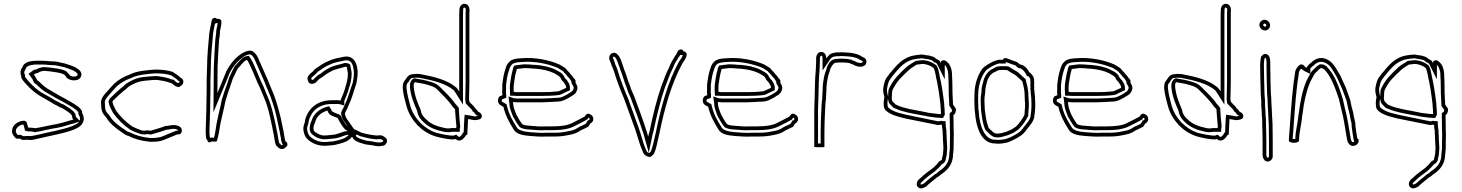

<svg xmlns="http://www.w3.org/2000/svg" viewBox="-20 -781 7775 1021"><path d="M44 -80C44 -67 58 -51 65 -45C72 -42 78 -44 84 -44C88 -42 93 -40 99 -37C108 -37 117 -37 127 -38C149 -33 170 -42 188 -45C249 -60 315 -70 371 -91C400 -104 421 -114 426 -148C425 -151 425 -154 425 -156C424 -158 424 -160 424 -163C423 -168 420 -173 417 -179C418 -194 407 -205 395 -214C371 -232 351 -242 325 -257C297 -271 270 -288 242 -304C221 -315 203 -332 187 -348L178 -354C177 -357 175 -359 174 -361C171 -370 165 -377 160 -384C163 -386 167 -389 170 -391C179 -391 186 -395 193 -400L205 -403H206C207 -403 208 -404 210 -404H220C223 -404 226 -403 228 -403C233 -403 237 -402 242 -402C272 -397 300 -396 322 -384C326 -380 329 -376 332 -373V-370C339 -361 359 -352 376 -354C397 -354 413 -366 413 -387C411 -406 394 -415 379 -424C363 -431 344 -438 326 -443C323 -444 321 -445 318 -445L303 -448C294 -451 283 -453 273 -454C266 -454 257 -455 247 -455L237 -456L228 -457C220 -457 211 -458 203 -458H180C144 -458 108 -452 99 -424C95 -417 92 -413 90 -405C90 -403 89 -401 89 -398C89 -390 90 -383 93 -378V-368C98 -356 116 -336 125 -327L140 -312C158 -294 181 -277 203 -265L224 -253C236 -245 250 -239 261 -231L275 -223L279 -222L294 -213L302 -209L307 -208C316 -202 325 -198 333 -192C341 -188 350 -179 358 -173C361 -169 364 -164 364 -158C365 -156 365 -154 365 -151C367 -149 368 -147 370 -145C367 -144 366 -143 363 -143C340 -138 324 -131 302 -126L275 -120C267 -119 258 -117 249 -115C233 -111 215 -109 200 -105L167 -99L165 -100C162 -100 158 -101 154 -101C150 -102 146 -102 142 -102C139 -102 135 -102 130 -103C128 -112 123 -124 121 -132C118 -135 114 -138 108 -139C80 -139 45 -117 45 -90C44 -87 43 -83 44 -80ZM64 -80V-84L65 -87V-90C65 -99 83 -117 104 -119C107 -111 109 -104 110 -99L113 -86L126 -83C133 -82 139 -82 142 -82H149L152 -81H154C154 -81 158 -80 160 -80L164 -78L204 -85L205 -86C218 -89 237 -92 254 -96C262 -98 271 -99 277 -100H278L306 -106C329 -111 347 -119 366 -123C375 -124 376 -126 376 -126L401 -134C395 -125 383 -119 363 -110C310 -90 244 -80 184 -65C162 -61 145 -55 131 -58H128H125C118 -57 110 -57 104 -57C99 -60 95 -61 93 -62L89 -64H84C79 -64 76 -63 75 -63C69 -69 64 -79 64 -80ZM109 -397C109 -399 109 -399 110 -402C111 -405 112 -407 116 -414L117 -416L118 -418C122 -430 143 -438 180 -438H203C209 -438 218 -437 227 -437L235 -436L246 -435H247C255 -435 264 -434 272 -434C282 -433 290 -431 297 -429H298L316 -425H317C318 -425 319 -424 320 -424H321C337 -419 356 -412 370 -406C387 -396 392 -391 393 -386C392 -379 389 -374 376 -374H375H374C368 -373 357 -376 352 -379V-381L346 -387C345 -388 341 -393 336 -398L334 -400L332 -402C304 -417 273 -417 245 -422H244H242C241 -422 235 -423 229 -423C228 -423 225 -424 220 -424H210C203 -424 203 -423 203 -423C196 -421 202 -422 200 -422L184 -418L181 -416C175 -412 173 -411 170 -411H164L159 -408C155 -406 151 -403 149 -401L132 -389L144 -372C150 -364 154 -359 155 -355V-353L156 -352C158 -349 159 -347 159 -347L161 -341L174 -332C191 -315 209 -298 232 -286C260 -270 288 -253 316 -239C343 -223 361 -215 383 -198C395 -189 397 -183 397 -180V-175L399 -170C401 -165 403 -162 404 -160C404 -158 405 -152 405 -152C405 -151 406 -147 406 -147C405 -143 404 -142 403 -140L384 -159C383 -171 377 -181 374 -185L372 -187L370 -189C364 -193 355 -203 344 -209C333 -217 325 -220 318 -225L315 -227L309 -228L304 -231L287 -241L283 -242L272 -248C259 -257 245 -264 235 -270L213 -282C192 -293 171 -309 154 -326L139 -341C132 -348 118 -365 113 -373V-384L110 -388C110 -388 109 -392 109 -397Z M518 -223C518 -190 527 -176 544 -157C550 -148 557 -138 565 -129C583 -109 610 -89 633 -74C641 -68 652 -60 664 -58C696 -41 735 -31 779 -27C808 -27 828 -28 849 -36C872 -45 899 -57 922 -66L934 -67C943 -69 947 -77 947 -87C947 -108 924 -116 902 -116C887 -116 875 -111 860 -111C837 -102 807 -94 782 -86C775 -86 769 -87 762 -88C757 -87 752 -86 747 -86C743 -86 739 -86 735 -87C719 -92 698 -101 684 -108C650 -131 621 -160 597 -193C591 -207 580 -223 578 -240L581 -246C604 -267 624 -288 651 -308C666 -325 684 -332 707 -342C733 -352 764 -353 797 -356H816C837 -353 856 -350 875 -344C882 -341 888 -339 894 -338C896 -335 899 -333 902 -331C907 -326 920 -318 930 -318C935 -319 939 -321 942 -325C950 -329 956 -338 955 -347C955 -357 948 -365 940 -368C928 -380 913 -389 898 -399C870 -408 839 -411 804 -411C755 -407 709 -404 673 -386C639 -374 613 -359 587 -336C576 -323 562 -310 551 -296C533 -276 512 -256 518 -223ZM538 -223V-225V-227C534 -249 546 -261 566 -283L567 -284C576 -296 590 -309 601 -322C626 -343 648 -356 680 -367L681 -368H682C712 -383 757 -387 805 -391C838 -391 865 -388 889 -381C904 -371 917 -363 926 -354L929 -351L933 -349C934 -349 935 -347 935 -347V-346V-345C935 -344 934 -343 933 -343L929 -341L927 -339C922 -341 917 -344 916 -345L915 -347L913 -348C912 -349 910 -350 910 -350L906 -356L897 -358C893 -359 889 -359 883 -362L882 -363H881C860 -370 840 -373 819 -376H817H796H795C763 -373 730 -373 699 -361C676 -351 655 -342 637 -323C609 -302 590 -281 568 -261L565 -258L557 -244L558 -238C561 -214 574 -196 579 -185L580 -183L581 -181C606 -146 637 -115 673 -91H674L675 -90C690 -82 711 -74 729 -68H730C737 -66 743 -66 747 -66C753 -66 759 -67 763 -68C770 -67 774 -66 782 -66H785L788 -67C811 -74 841 -82 864 -91C882 -92 892 -96 902 -96C923 -96 927 -88 927 -87V-86H917L915 -85C891 -76 864 -64 842 -55C825 -49 807 -47 780 -47C738 -51 702 -61 673 -76L671 -77L667 -78C661 -79 653 -84 645 -90H644V-91C622 -105 596 -124 580 -142C573 -150 567 -159 561 -168L560 -169L559 -170C543 -188 538 -195 538 -223Z M1074 -76C1074 -67 1075 -57 1076 -48C1076 -45 1078 -41 1083 -34C1086 -22 1092 -21 1106 -29C1112 -28 1118 -28 1124 -28C1130 -28 1133 -29 1133 -30C1142 -57 1147 -91 1152 -123C1153 -127 1154 -130 1154 -133C1156 -138 1157 -144 1158 -150C1162 -169 1167 -191 1173 -215C1181 -265 1204 -316 1217 -360C1227 -379 1234 -398 1243 -414C1245 -419 1247 -421 1251 -423C1253 -426 1255 -429 1258 -431C1261 -436 1265 -441 1270 -445C1276 -452 1284 -460 1294 -462C1308 -441 1317 -416 1329 -390L1334 -378C1344 -354 1354 -330 1365 -308C1372 -292 1378 -276 1385 -260C1410 -202 1422 -132 1436 -63L1439 -45C1442 -32 1443 -5 1456 -1C1466 14 1488 16 1499 2C1513 -4 1510 -26 1498 -29C1496 -34 1495 -39 1494 -45C1494 -49 1493 -53 1492 -57C1488 -88 1478 -125 1472 -158L1460 -203C1454 -227 1446 -250 1438 -273C1414 -334 1388 -394 1361 -453L1352 -474C1346 -486 1339 -497 1329 -504C1316 -517 1296 -511 1282 -505C1272 -501 1262 -495 1251 -486C1223 -465 1201 -435 1184 -403C1167 -360 1153 -327 1136 -286L1137 -425C1139 -475 1142 -525 1145 -569C1147 -586 1150 -599 1150 -616C1153 -634 1159 -650 1157 -671C1154 -678 1144 -684 1133 -680C1130 -690 1109 -688 1106 -673L1104 -663C1103 -656 1101 -649 1100 -642C1099 -639 1098 -637 1098 -634C1096 -625 1095 -615 1093 -605C1088 -546 1081 -483 1081 -418C1080 -398 1080 -377 1079 -356V-304C1079 -285 1078 -266 1078 -247C1078 -224 1077 -203 1077 -184C1076 -171 1076 -159 1076 -148C1075 -137 1075 -127 1075 -117L1074 -99ZM1094 -76V-98L1095 -116V-117C1095 -127 1095 -136 1096 -146V-147V-148C1096 -159 1096 -170 1097 -182V-183V-184C1097 -202 1098 -223 1098 -247C1098 -265 1099 -284 1099 -304V-356C1100 -379 1100 -398 1101 -417V-418C1101 -481 1108 -543 1113 -602C1115 -613 1116 -623 1118 -630V-632V-633C1118 -634 1119 -635 1119 -636L1120 -637V-639C1121 -643 1122 -649 1123 -655L1137 -660C1137 -647 1133 -636 1130 -619V-618V-616C1130 -602 1127 -589 1125 -571V-570C1122 -526 1119 -476 1117 -425L1115 -184L1154 -278C1171 -319 1185 -352 1202 -395C1219 -426 1238 -451 1263 -470C1274 -479 1281 -484 1290 -487C1305 -493 1313 -492 1315 -490L1316 -489L1318 -488C1323 -484 1329 -476 1334 -466L1343 -445C1370 -386 1395 -326 1419 -266C1427 -242 1435 -221 1441 -198L1452 -154C1458 -120 1468 -83 1472 -54V-53L1473 -52C1474 -48 1474 -46 1474 -45V-43V-42C1475 -36 1476 -29 1479 -22L1483 -12H1484L1483 -10C1481 -8 1476 -7 1473 -12L1469 -18L1465 -19C1463 -24 1461 -39 1459 -49L1456 -67C1442 -136 1429 -207 1403 -268C1396 -283 1390 -299 1383 -316V-317C1372 -338 1362 -362 1352 -386L1347 -398C1335 -424 1327 -449 1311 -473L1303 -484L1290 -482C1273 -479 1262 -465 1256 -459C1249 -453 1245 -448 1243 -445C1238 -440 1238 -439 1237 -438C1231 -434 1226 -426 1225 -423C1214 -404 1208 -386 1199 -369L1198 -368V-366C1186 -324 1161 -271 1153 -219C1147 -194 1142 -174 1138 -154C1137 -147 1136 -142 1135 -140L1134 -137V-133C1134 -132 1134 -131 1133 -128L1132 -127V-126C1128 -99 1124 -70 1118 -48C1115 -48 1111 -49 1109 -49L1102 -50L1098 -47L1096 -51C1095 -60 1094 -69 1094 -76Z M1593 -92C1596 -72 1601 -55 1613 -43C1635 -21 1671 -3 1715 -6C1722 -6 1730 -7 1737 -8C1755 -8 1772 -13 1787 -17C1812 -23 1838 -34 1851 -53C1852 -52 1853 -51 1855 -51C1857 -44 1862 -39 1868 -34C1879 -29 1891 -21 1905 -19C1919 -12 1943 -11 1962 -8C1977 -4 1999 -1 2015 -6C2029 -6 2045 -26 2035 -44C2027 -52 2012 -65 1994 -61H1986C1983 -60 1980 -60 1978 -61L1960 -63L1942 -66C1931 -68 1915 -72 1904 -75C1890 -80 1876 -90 1863 -94C1858 -101 1853 -107 1849 -114C1846 -117 1844 -120 1842 -124C1831 -141 1817 -153 1814 -178C1817 -186 1821 -194 1826 -202C1834 -220 1840 -234 1847 -252C1854 -269 1860 -291 1866 -310L1875 -337C1879 -358 1882 -374 1882 -398C1882 -408 1879 -418 1878 -428C1871 -459 1851 -485 1813 -480C1780 -473 1755 -470 1728 -457C1698 -445 1678 -429 1653 -412C1645 -399 1635 -396 1624 -383C1617 -376 1611 -363 1618 -352C1623 -325 1657 -335 1666 -349C1675 -360 1683 -365 1698 -374C1709 -383 1723 -393 1736 -399C1758 -413 1788 -417 1816 -426H1819C1820 -426 1822 -426 1824 -425L1826 -413L1829 -398L1830 -391C1830 -364 1824 -340 1817 -319C1812 -295 1799 -269 1791 -248V-246C1787 -247 1783 -248 1779 -248H1745C1669 -248 1620 -206 1603 -145C1602 -141 1602 -136 1601 -132C1596 -118 1593 -108 1593 -92ZM1613 -93C1613 -106 1615 -112 1620 -125V-126V-127C1622 -134 1622 -140 1622 -140C1637 -193 1678 -228 1745 -228H1779C1780 -228 1782 -228 1786 -227L1811 -220V-244C1819 -264 1830 -288 1836 -314C1844 -337 1850 -361 1850 -391V-392L1849 -401L1846 -417L1842 -438L1833 -443C1826 -446 1820 -446 1819 -446H1813L1810 -445C1785 -437 1753 -433 1726 -417C1710 -409 1697 -399 1686 -390C1670 -381 1662 -375 1651 -362L1650 -361L1649 -360C1648 -359 1641 -355 1638 -355V-356L1637 -359L1635 -363C1635 -364 1636 -367 1638 -369H1639V-370C1646 -378 1656 -382 1668 -398C1693 -415 1709 -428 1735 -438L1736 -439H1737C1760 -450 1784 -453 1816 -460C1840 -463 1852 -450 1858 -425C1860 -411 1862 -404 1862 -398C1862 -376 1860 -362 1856 -342L1847 -316C1841 -296 1834 -275 1828 -259C1821 -241 1816 -228 1808 -211C1802 -201 1798 -194 1795 -185L1794 -180V-176C1798 -145 1817 -127 1825 -114C1827 -110 1831 -104 1833 -102C1838 -94 1843 -88 1847 -82L1834 -64C1826 -52 1806 -42 1782 -36C1766 -32 1751 -28 1737 -28H1736H1734C1727 -27 1720 -26 1715 -26H1714C1676 -23 1645 -39 1627 -57C1620 -64 1616 -76 1613 -93ZM1627 -96C1627 -75 1641 -64 1652 -58C1658 -54 1665 -49 1669 -48C1670 -48 1677 -45 1678 -45C1684 -43 1692 -41 1696 -41C1703 -40 1708 -40 1711 -41H1721L1727 -42L1743 -43L1747 -44C1786 -45 1812 -64 1829 -64H1901L1839 -101C1836 -103 1833 -106 1828 -109C1815 -122 1804 -141 1795 -160C1791 -168 1787 -170 1787 -170L1784 -172L1779 -174C1756 -182 1745 -189 1744 -191C1743 -193 1743 -197 1738 -204L1730 -216L1715 -212C1680 -202 1648 -177 1637 -139C1632 -129 1627 -115 1627 -101ZM1647 -96V-101C1647 -110 1652 -124 1656 -132C1664 -164 1690 -184 1721 -193C1723 -190 1724 -186 1726 -182C1732 -169 1752 -162 1773 -155C1774 -154 1776 -153 1777 -151C1787 -131 1800 -108 1815 -93C1820 -90 1824 -87 1829 -84C1802 -84 1775 -64 1745 -64L1740 -63L1725 -62L1719 -61H1709C1705 -60 1702 -60 1698 -61C1693 -61 1688 -62 1684 -64C1682 -64 1680 -65 1679 -66C1673 -68 1667 -71 1662 -75C1655 -78 1647 -85 1647 -96ZM1858 -75C1861 -74 1862 -73 1866 -71H1861ZM1871 -69C1879 -65 1887 -60 1897 -56H1898H1899C1911 -53 1927 -48 1939 -46L1957 -43L1973 -41C1984 -39 1985 -40 1989 -41H1996H1998C2003 -42 2011 -40 2018 -33C2018 -31 2016 -27 2014 -26H2012L2009 -25C2000 -22 1980 -24 1967 -27L1966 -28H1965C1944 -31 1922 -33 1914 -37L1911 -38L1908 -39C1901 -40 1890 -46 1879 -51C1875 -55 1874 -55 1874 -56Z M2122 -308C2125 -277 2135 -241 2142 -216C2153 -175 2175 -142 2201 -114C2227 -88 2259 -67 2298 -55C2326 -48 2365 -38 2397 -40L2402 -42C2425 -21 2447 -43 2457 -61L2465 -66C2467 -93 2467 -118 2469 -148C2481 -146 2493 -144 2504 -142C2524 -144 2546 -146 2542 -168C2539 -178 2533 -183 2524 -186C2520 -191 2514 -200 2509 -203C2500 -218 2487 -227 2476 -240C2476 -244 2475 -248 2474 -252C2475 -282 2475 -313 2476 -343V-704C2476 -712 2476 -719 2477 -727C2477 -743 2469 -758 2455 -760C2438 -765 2423 -748 2423 -730C2423 -721 2422 -713 2422 -704V-295C2417 -303 2412 -309 2407 -315C2360 -356 2289 -373 2215 -387C2202 -388 2191 -389 2183 -387C2155 -387 2147 -375 2135 -356C2123 -344 2120 -326 2122 -308ZM2142 -310C2140 -325 2143 -336 2149 -342L2151 -343L2152 -345C2164 -364 2164 -367 2183 -367H2185L2188 -368C2190 -368 2201 -368 2212 -367C2287 -353 2352 -336 2393 -301C2398 -295 2401 -290 2405 -284L2442 -225V-704C2442 -711 2443 -719 2443 -730V-734C2445 -742 2449 -741 2449 -741L2451 -740H2452C2452 -740 2457 -738 2457 -728C2456 -717 2456 -712 2456 -704V-343C2455 -311 2455 -283 2454 -253V-250L2455 -247C2456 -243 2456 -241 2456 -240V-233L2461 -227C2474 -211 2486 -204 2492 -193L2494 -188L2498 -186C2500 -185 2504 -179 2508 -174L2512 -169L2518 -167C2521 -166 2522 -165 2522 -165C2519 -164 2510 -163 2505 -162L2472 -168L2451 -171L2449 -149C2447 -122 2447 -100 2446 -78L2442 -75L2440 -71C2438 -68 2436 -64 2433 -61C2424 -51 2421 -51 2415 -57L2406 -65L2393 -60C2366 -59 2329 -68 2303 -74C2267 -85 2239 -105 2215 -128C2190 -155 2171 -184 2161 -221C2154 -246 2145 -281 2142 -310ZM2160 -316C2165 -268 2182 -228 2198 -192C2203 -160 2220 -143 2234 -130C2264 -101 2299 -89 2342 -80H2343C2349 -79 2354 -78 2362 -78C2370 -78 2376 -79 2383 -80H2425V-96C2428 -104 2427 -107 2427 -110V-111V-112C2424 -139 2422 -169 2420 -197V-207L2416 -212C2412 -218 2405 -225 2402 -228C2378 -263 2344 -294 2318 -320C2296 -342 2265 -347 2240 -354C2221 -359 2204 -360 2192 -363L2186 -365L2180 -363C2165 -357 2162 -340 2161 -337L2160 -335V-317ZM2180 -318V-332C2182 -339 2182 -342 2187 -344C2202 -340 2219 -339 2235 -335C2261 -328 2288 -322 2304 -306C2331 -279 2364 -248 2386 -215C2391 -210 2396 -205 2400 -200V-196C2402 -166 2404 -138 2407 -110C2407 -107 2407 -104 2406 -102C2405 -102 2405 -101 2405 -100H2382C2374 -99 2368 -98 2362 -98C2357 -98 2352 -99 2346 -100C2304 -109 2273 -120 2248 -145C2233 -158 2220 -172 2217 -197C2201 -233 2185 -272 2180 -318Z M2628 -246C2628 -226 2644 -220 2657 -213C2668 -166 2688 -130 2710 -95C2724 -67 2761 -61 2798 -58C2826 -56 2856 -53 2887 -55H2926C2954 -55 2975 -57 2999 -62C3027 -67 3046 -72 3067 -87C3081 -94 3095 -100 3108 -107C3112 -113 3116 -119 3119 -124C3126 -127 3135 -136 3135 -146C3135 -162 3128 -169 3118 -173C3104 -183 3094 -170 3089 -161C3069 -151 3048 -139 3027 -129C2998 -113 2960 -109 2917 -109H2878C2850 -107 2826 -110 2802 -112C2786 -113 2768 -114 2757 -121C2751 -129 2744 -139 2739 -148C2733 -160 2727 -167 2722 -181C2717 -196 2709 -212 2709 -231L2708 -239C2711 -238 2715 -238 2718 -238C2723 -237 2727 -237 2730 -237H2864C2892 -238 2919 -239 2946 -241C2971 -241 2987 -252 3005 -261C3021 -272 3040 -278 3047 -298C3056 -317 3047 -330 3040 -342C3041 -345 3041 -348 3041 -352C3038 -359 3035 -363 3032 -364C3027 -373 3021 -380 3013 -388C3009 -394 3003 -400 2997 -406C2994 -410 2990 -415 2986 -419C2976 -425 2966 -432 2955 -438C2902 -461 2827 -478 2750 -471C2732 -470 2715 -469 2700 -461C2685 -453 2673 -436 2669 -418C2659 -391 2655 -363 2651 -330V-304C2650 -297 2650 -290 2651 -283C2651 -280 2652 -278 2652 -275L2637 -269C2632 -264 2628 -255 2628 -246ZM2648 -246C2648 -248 2649 -251 2650 -253L2672 -261V-275C2672 -280 2671 -283 2671 -283V-284V-286C2670 -291 2670 -296 2671 -301V-303V-329C2675 -363 2679 -387 2688 -411V-412L2689 -414C2692 -427 2700 -438 2709 -443C2719 -448 2732 -450 2751 -451C2824 -458 2896 -441 2946 -420C2955 -415 2964 -408 2973 -403C2976 -400 2979 -397 2981 -394L2982 -393L2983 -392C2989 -386 2994 -381 2996 -377L2997 -375L2999 -374C3006 -367 3011 -361 3015 -354L3018 -347H3021L3018 -340L3023 -332C3031 -318 3033 -316 3029 -307L3028 -306V-305C3025 -295 3015 -291 2995 -278C2975 -268 2964 -261 2946 -261H2945C2919 -259 2891 -258 2864 -257H2730C2727 -257 2725 -257 2722 -258H2720H2718H2714L2684 -268L2689 -230C2689 -206 2699 -187 2703 -174C2709 -156 2716 -150 2721 -139C2727 -128 2734 -118 2741 -109L2743 -106L2746 -104C2764 -93 2786 -93 2801 -92C2824 -90 2850 -87 2879 -89H2917C2961 -89 3003 -93 3036 -111C3059 -122 3079 -133 3098 -143L3103 -146L3106 -151C3107 -152 3108 -154 3109 -155L3111 -154C3115 -152 3115 -154 3115 -146C3115 -145 3112 -142 3111 -142L3105 -140L3102 -134L3094 -122C3082 -116 3071 -112 3058 -105L3057 -104L3055 -103C3037 -90 3023 -87 2995 -82C2972 -77 2953 -75 2926 -75H2886C2857 -73 2828 -76 2800 -78C2762 -81 2736 -89 2728 -104L2727 -105V-106C2705 -140 2686 -174 2676 -218L2674 -226L2666 -231C2649 -240 2648 -240 2648 -246ZM2692 -290 2693 -272H2715C2723 -271 2723 -271 2725 -271H2864C2891 -271 2922 -272 2946 -275C2961 -276 2967 -281 2970 -282C2981 -287 2991 -293 2999 -296L3011 -301V-314C3011 -336 2997 -350 2997 -350L2996 -354L2993 -356C2992 -357 2990 -360 2985 -365L2984 -367H2983L2982 -369V-370L2980 -374C2969 -396 2946 -403 2936 -409V-410H2935C2905 -425 2867 -433 2828 -436H2827H2819C2801 -438 2786 -439 2769 -439H2768H2766C2752 -437 2739 -436 2725 -434L2715 -432L2710 -423C2708 -418 2707 -414 2707 -411C2699 -385 2696 -357 2692 -333V-332C2691 -319 2691 -304 2692 -290ZM2712 -292C2711 -305 2711 -318 2712 -330C2716 -356 2719 -383 2727 -408C2727 -410 2727 -412 2728 -414C2741 -416 2754 -417 2769 -419C2785 -419 2800 -418 2818 -416H2826C2863 -413 2900 -405 2926 -392C2938 -385 2956 -377 2962 -365V-364C2965 -357 2968 -353 2971 -351C2974 -348 2976 -345 2979 -342C2983 -333 2991 -328 2991 -314C2982 -310 2973 -305 2963 -301C2958 -299 2951 -295 2945 -295C2919 -292 2891 -291 2864 -291H2725C2724 -291 2721 -291 2718 -292Z M3223 -487C3212 -468 3230 -448 3233 -431C3236 -425 3239 -419 3241 -412L3245 -402C3259 -354 3279 -303 3298 -258C3318 -204 3337 -151 3356 -98C3370 -60 3379 -18 3395 18C3399 28 3402 38 3410 44C3421 51 3440 61 3450 44C3453 42 3455 40 3457 38C3472 7 3476 -31 3486 -69C3514 -207 3551 -339 3610 -446C3612 -448 3614 -451 3616 -455C3623 -465 3630 -476 3632 -490C3632 -500 3624 -508 3614 -508C3614 -520 3593 -522 3585 -510C3582 -503 3579 -498 3576 -492C3571 -486 3567 -480 3564 -473C3555 -460 3543 -437 3538 -422C3521 -392 3512 -359 3498 -326C3472 -252 3451 -165 3434 -82C3431 -73 3429 -64 3427 -54L3421 -75C3400 -141 3377 -203 3353 -268C3345 -286 3336 -304 3331 -323C3318 -352 3311 -384 3299 -412C3296 -421 3294 -429 3291 -436L3285 -454C3280 -468 3274 -481 3265 -490C3252 -506 3232 -502 3223 -487ZM3240 -477 3242 -479C3244 -481 3245 -481 3249 -477H3250L3251 -476C3256 -471 3261 -460 3266 -447L3272 -429L3273 -428C3275 -423 3277 -416 3280 -406V-405L3281 -404C3292 -379 3299 -346 3312 -316C3318 -294 3327 -276 3334 -260C3358 -195 3381 -134 3402 -69L3430 31L3447 -50C3449 -60 3450 -68 3453 -76V-77L3454 -78C3471 -160 3492 -248 3517 -319C3532 -354 3540 -385 3555 -412L3556 -414L3557 -416C3561 -428 3572 -451 3580 -462L3582 -463V-465C3584 -470 3587 -474 3591 -479L3593 -481L3594 -483C3595 -484 3596 -488 3596 -488H3611C3609 -480 3605 -474 3600 -466L3599 -465L3598 -464C3597 -461 3596 -460 3596 -460L3594 -458L3592 -456C3531 -346 3495 -212 3467 -74C3457 -35 3452 0 3440 26C3439 27 3440 27 3439 27L3435 30L3433 33C3431 32 3425 30 3422 28C3420 26 3417 21 3413 10C3398 -24 3390 -65 3375 -105C3356 -158 3337 -211 3317 -265L3316 -266C3297 -311 3278 -361 3264 -408V-409L3260 -419C3258 -427 3254 -434 3252 -438C3245 -467 3237 -472 3240 -477Z M3717 -246C3717 -226 3733 -220 3746 -213C3757 -166 3777 -130 3799 -95C3813 -67 3850 -61 3887 -58C3915 -56 3945 -53 3976 -55H4015C4043 -55 4064 -57 4088 -62C4116 -67 4135 -72 4156 -87C4170 -94 4184 -100 4197 -107C4201 -113 4205 -119 4208 -124C4215 -127 4224 -136 4224 -146C4224 -162 4217 -169 4207 -173C4193 -183 4183 -170 4178 -161C4158 -151 4137 -139 4116 -129C4087 -113 4049 -109 4006 -109H3967C3939 -107 3915 -110 3891 -112C3875 -113 3857 -114 3846 -121C3840 -129 3833 -139 3828 -148C3822 -160 3816 -167 3811 -181C3806 -196 3798 -212 3798 -231L3797 -239C3800 -238 3804 -238 3807 -238C3812 -237 3816 -237 3819 -237H3953C3981 -238 4008 -239 4035 -241C4060 -241 4076 -252 4094 -261C4110 -272 4129 -278 4136 -298C4145 -317 4136 -330 4129 -342C4130 -345 4130 -348 4130 -352C4127 -359 4124 -363 4121 -364C4116 -373 4110 -380 4102 -388C4098 -394 4092 -400 4086 -406C4083 -410 4079 -415 4075 -419C4065 -425 4055 -432 4044 -438C3991 -461 3916 -478 3839 -471C3821 -470 3804 -469 3789 -461C3774 -453 3762 -436 3758 -418C3748 -391 3744 -363 3740 -330V-304C3739 -297 3739 -290 3740 -283C3740 -280 3741 -278 3741 -275L3726 -269C3721 -264 3717 -255 3717 -246ZM3737 -246C3737 -248 3738 -251 3739 -253L3761 -261V-275C3761 -280 3760 -283 3760 -283V-284V-286C3759 -291 3759 -296 3760 -301V-303V-329C3764 -363 3768 -387 3777 -411V-412L3778 -414C3781 -427 3789 -438 3798 -443C3808 -448 3821 -450 3840 -451C3913 -458 3985 -441 4035 -420C4044 -415 4053 -408 4062 -403C4065 -400 4068 -397 4070 -394L4071 -393L4072 -392C4078 -386 4083 -381 4085 -377L4086 -375L4088 -374C4095 -367 4100 -361 4104 -354L4107 -347H4110L4107 -340L4112 -332C4120 -318 4122 -316 4118 -307L4117 -306V-305C4114 -295 4104 -291 4084 -278C4064 -268 4053 -261 4035 -261H4034C4008 -259 3980 -258 3953 -257H3819C3816 -257 3814 -257 3811 -258H3809H3807H3803L3773 -268L3778 -230C3778 -206 3788 -187 3792 -174C3798 -156 3805 -150 3810 -139C3816 -128 3823 -118 3830 -109L3832 -106L3835 -104C3853 -93 3875 -93 3890 -92C3913 -90 3939 -87 3968 -89H4006C4050 -89 4092 -93 4125 -111C4148 -122 4168 -133 4187 -143L4192 -146L4195 -151C4196 -152 4197 -154 4198 -155L4200 -154C4204 -152 4204 -154 4204 -146C4204 -145 4201 -142 4200 -142L4194 -140L4191 -134L4183 -122C4171 -116 4160 -112 4147 -105L4146 -104L4144 -103C4126 -90 4112 -87 4084 -82C4061 -77 4042 -75 4015 -75H3975C3946 -73 3917 -76 3889 -78C3851 -81 3825 -89 3817 -104L3816 -105V-106C3794 -140 3775 -174 3765 -218L3763 -226L3755 -231C3738 -240 3737 -240 3737 -246ZM3781 -290 3782 -272H3804C3812 -271 3812 -271 3814 -271H3953C3980 -271 4011 -272 4035 -275C4050 -276 4056 -281 4059 -282C4070 -287 4080 -293 4088 -296L4100 -301V-314C4100 -336 4086 -350 4086 -350L4085 -354L4082 -356C4081 -357 4079 -360 4074 -365L4073 -367H4072L4071 -369V-370L4069 -374C4058 -396 4035 -403 4025 -409V-410H4024C3994 -425 3956 -433 3917 -436H3916H3908C3890 -438 3875 -439 3858 -439H3857H3855C3841 -437 3828 -436 3814 -434L3804 -432L3799 -423C3797 -418 3796 -414 3796 -411C3788 -385 3785 -357 3781 -333V-332C3780 -319 3780 -304 3781 -290ZM3801 -292C3800 -305 3800 -318 3801 -330C3805 -356 3808 -383 3816 -408C3816 -410 3816 -412 3817 -414C3830 -416 3843 -417 3858 -419C3874 -419 3889 -418 3907 -416H3915C3952 -413 3989 -405 4015 -392C4027 -385 4045 -377 4051 -365V-364C4054 -357 4057 -353 4060 -351C4063 -348 4065 -345 4068 -342C4072 -333 4080 -328 4080 -314C4071 -310 4062 -305 4052 -301C4047 -299 4040 -295 4034 -295C4008 -292 3980 -291 3953 -291H3814C3813 -291 3810 -291 3807 -292Z M4310 0C4314 1 4323 2 4335 2H4341C4355 2 4364 2 4364 0V-78C4364 -120 4366 -162 4368 -203C4369 -220 4369 -236 4372 -250C4372 -262 4373 -275 4374 -289C4374 -311 4376 -338 4380 -357C4383 -380 4391 -396 4396 -416C4401 -426 4410 -444 4422 -447C4426 -447 4430 -448 4434 -448C4438 -448 4443 -449 4448 -449H4462C4468 -448 4473 -448 4479 -448C4482 -448 4485 -447 4487 -447C4491 -446 4495 -446 4499 -445L4502 -443C4506 -442 4511 -440 4516 -438L4525 -433C4535 -429 4545 -426 4555 -426C4563 -426 4569 -427 4573 -431C4591 -435 4593 -467 4575 -474L4565 -479C4548 -491 4528 -497 4503 -500C4495 -501 4487 -501 4479 -502C4473 -502 4468 -502 4462 -503C4454 -503 4446 -503 4439 -502C4438 -502 4436 -503 4435 -503C4429 -502 4424 -502 4419 -501C4395 -498 4385 -486 4374 -470C4374 -488 4365 -505 4347 -505C4330 -505 4320 -488 4320 -471V-456C4320 -449 4320 -441 4319 -433V-426C4319 -420 4318 -414 4318 -408C4317 -395 4316 -382 4315 -368C4315 -359 4314 -349 4314 -339C4314 -294 4311 -245 4310 -198ZM4330 -18V-198C4331 -244 4334 -293 4334 -339C4334 -347 4335 -358 4335 -367C4336 -381 4337 -393 4338 -406V-407V-408C4338 -412 4339 -418 4339 -426V-432C4340 -444 4340 -449 4340 -456V-471C4340 -482 4346 -485 4347 -485C4349 -485 4354 -484 4354 -470V-406L4390 -459C4400 -474 4404 -479 4421 -481H4422H4423C4425 -481 4423 -481 4428 -482H4440H4442C4446 -483 4454 -483 4460 -483C4468 -482 4473 -482 4478 -482C4489 -481 4494 -481 4501 -480C4524 -477 4540 -472 4553 -463L4555 -462L4567 -456C4568 -455 4568 -452 4567 -450L4563 -449L4560 -446H4555C4549 -446 4542 -448 4534 -451L4525 -456L4523 -457C4519 -458 4513 -460 4510 -461L4507 -464H4504C4497 -466 4493 -466 4492 -466L4489 -467H4488C4487 -467 4484 -468 4479 -468C4473 -468 4469 -468 4465 -469H4464H4448C4440 -469 4435 -468 4434 -468C4427 -468 4423 -467 4422 -467H4420L4417 -466C4391 -460 4382 -433 4378 -425L4377 -423V-421C4373 -404 4363 -385 4360 -360C4356 -339 4354 -312 4354 -290C4353 -276 4352 -264 4352 -252C4349 -236 4349 -220 4348 -204C4346 -163 4344 -121 4344 -78V-18H4341H4335Z M4677 -313C4674 -297 4680 -275 4683 -265C4681 -255 4679 -244 4679 -234C4679 -221 4680 -209 4685 -200C4699 -182 4723 -171 4749 -163L4794 -151C4853 -140 4909 -127 4968 -116C4974 -117 4979 -117 4983 -118C4985 -117 4987 -117 4989 -117C4990 -85 4993 -101 4993 -68C4994 -60 4994 -53 4994 -45C4995 -27 4996 -9 4997 8C4997 10 4996 11 4996 13C4996 20 4996 26 4995 32C4995 44 4990 53 4989 65C4989 71 4980 74 4975 77C4965 90 4955 101 4942 112C4920 128 4895 146 4876 165L4866 173C4854 185 4849 206 4865 217C4879 226 4896 216 4906 210C4923 193 4944 178 4963 162C4972 157 4979 152 4985 146C5018 124 5048 93 5048 39C5049 32 5050 25 5050 18C5051 15 5051 12 5051 9V-4C5051 -18 5052 -55 5052 -70C5052 -85 5051 -80 5051 -95V-115C5051 -143 5051 -141 5050 -169C5056 -173 5061 -179 5063 -193C5065 -200 5062 -207 5058 -210L5048 -225C5047 -246 5046 -266 5045 -287V-297C5045 -330 5044 -363 5042 -396C5040 -416 5032 -438 5020 -448C5009 -459 5000 -466 4984 -455V-444C4982 -448 4980 -453 4976 -458C4970 -462 4964 -466 4958 -468L4956 -471C4952 -473 4948 -476 4943 -479C4930 -484 4917 -487 4903 -488C4894 -490 4885 -491 4878 -491C4872 -490 4866 -489 4860 -489C4853 -488 4846 -487 4840 -486C4799 -479 4767 -454 4744 -428C4736 -419 4728 -411 4721 -401C4714 -394 4707 -386 4702 -377C4687 -362 4681 -338 4677 -313ZM4697 -310C4701 -335 4707 -354 4716 -363L4718 -365L4719 -367C4723 -373 4729 -381 4735 -387L4736 -388L4737 -390C4743 -398 4750 -405 4759 -415C4780 -439 4808 -460 4843 -466C4848 -467 4855 -468 4861 -469C4870 -469 4876 -470 4880 -471C4886 -471 4892 -470 4899 -468H4900H4902C4913 -467 4925 -464 4934 -461C4937 -459 4940 -457 4942 -456L4945 -451L4952 -449C4954 -448 4958 -446 4962 -443C4964 -440 4964 -439 4966 -435L5004 -359V-436L5006 -434V-433H5007C5012 -429 5020 -410 5022 -394C5024 -360 5025 -330 5025 -297V-287V-286C5026 -265 5027 -245 5028 -224V-219L5043 -196C5042 -186 5041 -187 5039 -186L5030 -179V-168C5031 -140 5031 -143 5031 -115V-95C5031 -78 5032 -83 5032 -70C5032 -56 5031 -19 5031 -4V9V12L5030 15V18C5030 23 5029 29 5028 36V38V39C5028 84 5005 109 4974 129L4972 130L4971 132C4967 136 4961 141 4953 145H4952L4950 147C4932 162 4912 177 4894 194C4883 201 4877 200 4876 200C4875 199 4873 196 4880 188L4889 180L4890 179C4907 162 4932 144 4954 128L4955 127C4968 116 4978 105 4988 93C4992 91 5007 83 5009 68C5010 57 5014 52 5015 34C5016 26 5016 19 5016 16C5016 15 5017 9 5017 8V7C5016 -10 5015 -29 5014 -46C5014 -54 5014 -63 5013 -69C5013 -105 5010 -90 5009 -118L5008 -137H4990L4985 -139L4978 -137C4978 -137 4973 -137 4968 -136C4910 -147 4855 -160 4798 -171L4755 -182C4730 -190 4712 -200 4702 -211C4700 -215 4699 -223 4699 -234C4699 -241 4701 -251 4703 -261L4704 -266L4702 -271C4699 -280 4695 -301 4697 -310ZM4702 -263C4702 -248 4705 -231 4720 -220L4731 -208L4746 -202C4785 -185 4829 -178 4871 -170L4900 -165C4918 -160 4936 -159 4949 -157C4956 -156 4960 -155 4967 -155H4973C4974 -155 4977 -154 4983 -154H4995L5004 -171V-176C5004 -185 5003 -193 5003 -199V-200V-201C5002 -211 5001 -219 5001 -227V-228V-229C4994 -287 4988 -329 4976 -380V-384L4975 -386C4972 -399 4971 -415 4961 -431L4959 -434L4956 -436C4939 -449 4913 -461 4883 -461H4881H4879C4877 -461 4872 -460 4867 -459C4859 -458 4857 -458 4855 -458L4848 -457L4843 -453C4832 -445 4814 -437 4800 -424C4781 -407 4765 -391 4748 -372C4732 -354 4720 -335 4710 -315V-314L4709 -313C4708 -309 4704 -304 4704 -293C4704 -291 4703 -287 4703 -279V-271L4702 -264ZM4722 -263 4723 -270V-279C4723 -284 4724 -288 4724 -293C4724 -297 4726 -301 4728 -306C4738 -325 4749 -343 4763 -359C4779 -377 4796 -393 4814 -409C4825 -420 4841 -428 4854 -437H4855C4856 -437 4857 -438 4858 -438C4862 -438 4865 -439 4869 -439C4873 -440 4878 -440 4883 -441C4908 -441 4930 -431 4944 -420C4951 -409 4952 -396 4956 -381V-378C4968 -326 4974 -286 4981 -227C4981 -218 4982 -209 4983 -199C4983 -191 4984 -183 4984 -176L4983 -174C4980 -174 4976 -175 4973 -175H4967C4963 -175 4958 -176 4952 -177C4937 -179 4920 -180 4905 -184L4875 -190C4833 -198 4789 -205 4754 -220L4743 -225L4733 -235C4724 -241 4722 -249 4722 -263Z M5162 -223C5162 -206 5163 -192 5165 -181C5170 -111 5195 -18 5271 -18C5289 -16 5305 -17 5320 -20C5340 -22 5351 -29 5367 -36C5399 -52 5421 -64 5441 -94C5456 -114 5474 -131 5480 -158V-162C5482 -172 5483 -184 5484 -195C5484 -201 5485 -207 5485 -213V-231C5485 -241 5484 -251 5484 -261C5483 -272 5483 -282 5481 -291C5481 -298 5480 -304 5479 -310C5479 -310 5480 -315 5480 -315C5480 -319 5479 -324 5479 -328C5480 -335 5480 -343 5479 -352C5481 -371 5466 -387 5456 -396H5454C5445 -414 5428 -435 5406 -438H5405C5403 -439 5401 -440 5400 -441C5390 -453 5380 -454 5365 -459C5353 -462 5320 -484 5313 -463H5301L5297 -464C5264 -459 5239 -443 5216 -427C5207 -420 5200 -411 5194 -400C5176 -371 5162 -325 5162 -280C5161 -262 5161 -244 5162 -223ZM5182 -223V-224C5181 -244 5181 -262 5182 -279V-280C5182 -321 5195 -364 5211 -389V-390H5212C5217 -399 5223 -407 5228 -411C5250 -426 5270 -439 5296 -444L5299 -443H5327L5330 -451C5338 -449 5349 -443 5359 -440C5377 -434 5380 -435 5385 -428V-427H5386C5391 -422 5394 -421 5396 -420L5400 -418H5404C5415 -416 5428 -402 5436 -387L5442 -376H5448C5456 -368 5460 -360 5459 -354V-352V-350C5460 -342 5460 -336 5459 -331V-329V-328C5459 -323 5460 -319 5460 -317L5459 -310V-307C5460 -301 5461 -296 5461 -291V-289V-287C5462 -282 5463 -270 5464 -260C5464 -249 5465 -240 5465 -231V-213C5465 -210 5464 -202 5464 -196C5463 -185 5462 -174 5460 -166V-164V-160C5455 -140 5441 -128 5425 -106L5424 -105C5407 -79 5390 -70 5359 -54C5340 -46 5334 -42 5318 -40H5317H5316C5303 -37 5289 -36 5273 -38H5272H5271C5216 -38 5190 -110 5185 -182V-184V-185C5183 -194 5182 -207 5182 -223ZM5195 -256C5195 -246 5195 -231 5196 -218C5196 -202 5197 -187 5200 -172C5204 -141 5209 -116 5219 -92L5221 -89L5224 -86C5232 -78 5240 -71 5246 -65L5248 -63L5250 -62C5253 -60 5260 -53 5273 -51H5274C5296 -48 5316 -55 5328 -59C5335 -60 5343 -63 5348 -66C5352 -68 5358 -70 5365 -73H5366L5382 -83L5383 -84C5387 -87 5390 -89 5392 -90L5395 -92L5397 -94C5416 -113 5435 -138 5446 -162L5448 -166V-173C5449 -185 5449 -192 5450 -201V-202V-203C5450 -204 5451 -208 5451 -215V-234V-235C5450 -246 5449 -256 5449 -267V-269C5449 -295 5444 -322 5438 -342L5434 -360L5428 -365C5424 -368 5420 -372 5416 -376C5408 -384 5401 -389 5397 -393L5396 -395L5394 -396C5394 -396 5389 -400 5387 -401L5366 -413C5359 -418 5352 -422 5347 -425L5344 -427L5339 -428C5332 -429 5326 -429 5322 -429H5307C5302 -429 5297 -429 5290 -428C5276 -427 5268 -419 5267 -419C5232 -406 5213 -373 5207 -340C5202 -325 5199 -307 5199 -291C5197 -277 5196 -268 5195 -258V-257ZM5215 -256C5216 -266 5217 -277 5219 -289C5219 -304 5222 -323 5226 -335C5231 -365 5248 -391 5274 -400C5279 -402 5287 -408 5293 -408C5298 -409 5302 -409 5307 -409H5322C5326 -409 5330 -409 5336 -408C5342 -404 5349 -400 5355 -396L5376 -384C5378 -383 5380 -381 5383 -379C5389 -373 5396 -368 5402 -362C5406 -358 5411 -353 5416 -349L5419 -337C5425 -318 5429 -293 5429 -269V-267C5429 -255 5430 -244 5431 -233V-215C5431 -211 5430 -207 5430 -203C5429 -193 5429 -183 5428 -174V-171C5418 -150 5400 -125 5383 -108C5379 -106 5375 -103 5371 -100L5356 -91C5350 -88 5344 -86 5339 -84C5334 -81 5329 -79 5323 -78C5310 -74 5293 -69 5276 -71C5270 -72 5265 -76 5260 -79C5253 -86 5245 -93 5238 -100C5229 -122 5223 -147 5220 -175C5217 -188 5216 -204 5216 -219C5215 -233 5215 -246 5215 -256Z M5579 -246C5579 -226 5595 -220 5608 -213C5619 -166 5639 -130 5661 -95C5675 -67 5712 -61 5749 -58C5777 -56 5807 -53 5838 -55H5877C5905 -55 5926 -57 5950 -62C5978 -67 5997 -72 6018 -87C6032 -94 6046 -100 6059 -107C6063 -113 6067 -119 6070 -124C6077 -127 6086 -136 6086 -146C6086 -162 6079 -169 6069 -173C6055 -183 6045 -170 6040 -161C6020 -151 5999 -139 5978 -129C5949 -113 5911 -109 5868 -109H5829C5801 -107 5777 -110 5753 -112C5737 -113 5719 -114 5708 -121C5702 -129 5695 -139 5690 -148C5684 -160 5678 -167 5673 -181C5668 -196 5660 -212 5660 -231L5659 -239C5662 -238 5666 -238 5669 -238C5674 -237 5678 -237 5681 -237H5815C5843 -238 5870 -239 5897 -241C5922 -241 5938 -252 5956 -261C5972 -272 5991 -278 5998 -298C6007 -317 5998 -330 5991 -342C5992 -345 5992 -348 5992 -352C5989 -359 5986 -363 5983 -364C5978 -373 5972 -380 5964 -388C5960 -394 5954 -400 5948 -406C5945 -410 5941 -415 5937 -419C5927 -425 5917 -432 5906 -438C5853 -461 5778 -478 5701 -471C5683 -470 5666 -469 5651 -461C5636 -453 5624 -436 5620 -418C5610 -391 5606 -363 5602 -330V-304C5601 -297 5601 -290 5602 -283C5602 -280 5603 -278 5603 -275L5588 -269C5583 -264 5579 -255 5579 -246ZM5599 -246C5599 -248 5600 -251 5601 -253L5623 -261V-275C5623 -280 5622 -283 5622 -283V-284V-286C5621 -291 5621 -296 5622 -301V-303V-329C5626 -363 5630 -387 5639 -411V-412L5640 -414C5643 -427 5651 -438 5660 -443C5670 -448 5683 -450 5702 -451C5775 -458 5847 -441 5897 -420C5906 -415 5915 -408 5924 -403C5927 -400 5930 -397 5932 -394L5933 -393L5934 -392C5940 -386 5945 -381 5947 -377L5948 -375L5950 -374C5957 -367 5962 -361 5966 -354L5969 -347H5972L5969 -340L5974 -332C5982 -318 5984 -316 5980 -307L5979 -306V-305C5976 -295 5966 -291 5946 -278C5926 -268 5915 -261 5897 -261H5896C5870 -259 5842 -258 5815 -257H5681C5678 -257 5676 -257 5673 -258H5671H5669H5665L5635 -268L5640 -230C5640 -206 5650 -187 5654 -174C5660 -156 5667 -150 5672 -139C5678 -128 5685 -118 5692 -109L5694 -106L5697 -104C5715 -93 5737 -93 5752 -92C5775 -90 5801 -87 5830 -89H5868C5912 -89 5954 -93 5987 -111C6010 -122 6030 -133 6049 -143L6054 -146L6057 -151C6058 -152 6059 -154 6060 -155L6062 -154C6066 -152 6066 -154 6066 -146C6066 -145 6063 -142 6062 -142L6056 -140L6053 -134L6045 -122C6033 -116 6022 -112 6009 -105L6008 -104L6006 -103C5988 -90 5974 -87 5946 -82C5923 -77 5904 -75 5877 -75H5837C5808 -73 5779 -76 5751 -78C5713 -81 5687 -89 5679 -104L5678 -105V-106C5656 -140 5637 -174 5627 -218L5625 -226L5617 -231C5600 -240 5599 -240 5599 -246ZM5643 -290 5644 -272H5666C5674 -271 5674 -271 5676 -271H5815C5842 -271 5873 -272 5897 -275C5912 -276 5918 -281 5921 -282C5932 -287 5942 -293 5950 -296L5962 -301V-314C5962 -336 5948 -350 5948 -350L5947 -354L5944 -356C5943 -357 5941 -360 5936 -365L5935 -367H5934L5933 -369V-370L5931 -374C5920 -396 5897 -403 5887 -409V-410H5886C5856 -425 5818 -433 5779 -436H5778H5770C5752 -438 5737 -439 5720 -439H5719H5717C5703 -437 5690 -436 5676 -434L5666 -432L5661 -423C5659 -418 5658 -414 5658 -411C5650 -385 5647 -357 5643 -333V-332C5642 -319 5642 -304 5643 -290ZM5663 -292C5662 -305 5662 -318 5663 -330C5667 -356 5670 -383 5678 -408C5678 -410 5678 -412 5679 -414C5692 -416 5705 -417 5720 -419C5736 -419 5751 -418 5769 -416H5777C5814 -413 5851 -405 5877 -392C5889 -385 5907 -377 5913 -365V-364C5916 -357 5919 -353 5922 -351C5925 -348 5927 -345 5930 -342C5934 -333 5942 -328 5942 -314C5933 -310 5924 -305 5914 -301C5909 -299 5902 -295 5896 -295C5870 -292 5842 -291 5815 -291H5676C5675 -291 5672 -291 5669 -292Z M6171 -308C6174 -277 6184 -241 6191 -216C6202 -175 6224 -142 6250 -114C6276 -88 6308 -67 6347 -55C6375 -48 6414 -38 6446 -40L6451 -42C6474 -21 6496 -43 6506 -61L6514 -66C6516 -93 6516 -118 6518 -148C6530 -146 6542 -144 6553 -142C6573 -144 6595 -146 6591 -168C6588 -178 6582 -183 6573 -186C6569 -191 6563 -200 6558 -203C6549 -218 6536 -227 6525 -240C6525 -244 6524 -248 6523 -252C6524 -282 6524 -313 6525 -343V-704C6525 -712 6525 -719 6526 -727C6526 -743 6518 -758 6504 -760C6487 -765 6472 -748 6472 -730C6472 -721 6471 -713 6471 -704V-295C6466 -303 6461 -309 6456 -315C6409 -356 6338 -373 6264 -387C6251 -388 6240 -389 6232 -387C6204 -387 6196 -375 6184 -356C6172 -344 6169 -326 6171 -308ZM6191 -310C6189 -325 6192 -336 6198 -342L6200 -343L6201 -345C6213 -364 6213 -367 6232 -367H6234L6237 -368C6239 -368 6250 -368 6261 -367C6336 -353 6401 -336 6442 -301C6447 -295 6450 -290 6454 -284L6491 -225V-704C6491 -711 6492 -719 6492 -730V-734C6494 -742 6498 -741 6498 -741L6500 -740H6501C6501 -740 6506 -738 6506 -728C6505 -717 6505 -712 6505 -704V-343C6504 -311 6504 -283 6503 -253V-250L6504 -247C6505 -243 6505 -241 6505 -240V-233L6510 -227C6523 -211 6535 -204 6541 -193L6543 -188L6547 -186C6549 -185 6553 -179 6557 -174L6561 -169L6567 -167C6570 -166 6571 -165 6571 -165C6568 -164 6559 -163 6554 -162L6521 -168L6500 -171L6498 -149C6496 -122 6496 -100 6495 -78L6491 -75L6489 -71C6487 -68 6485 -64 6482 -61C6473 -51 6470 -51 6464 -57L6455 -65L6442 -60C6415 -59 6378 -68 6352 -74C6316 -85 6288 -105 6264 -128C6239 -155 6220 -184 6210 -221C6203 -246 6194 -281 6191 -310ZM6209 -316C6214 -268 6231 -228 6247 -192C6252 -160 6269 -143 6283 -130C6313 -101 6348 -89 6391 -80H6392C6398 -79 6403 -78 6411 -78C6419 -78 6425 -79 6432 -80H6474V-96C6477 -104 6476 -107 6476 -110V-111V-112C6473 -139 6471 -169 6469 -197V-207L6465 -212C6461 -218 6454 -225 6451 -228C6427 -263 6393 -294 6367 -320C6345 -342 6314 -347 6289 -354C6270 -359 6253 -360 6241 -363L6235 -365L6229 -363C6214 -357 6211 -340 6210 -337L6209 -335V-317ZM6229 -318V-332C6231 -339 6231 -342 6236 -344C6251 -340 6268 -339 6284 -335C6310 -328 6337 -322 6353 -306C6380 -279 6413 -248 6435 -215C6440 -210 6445 -205 6449 -200V-196C6451 -166 6453 -138 6456 -110C6456 -107 6456 -104 6455 -102C6454 -102 6454 -101 6454 -100H6431C6423 -99 6417 -98 6411 -98C6406 -98 6401 -99 6395 -100C6353 -109 6322 -120 6297 -145C6282 -158 6269 -172 6266 -197C6250 -233 6234 -272 6229 -318Z M6677 -649C6677 -633 6691 -619 6708 -619C6722 -619 6734 -632 6734 -646C6734 -662 6720 -676 6704 -676C6690 -676 6677 -663 6677 -649ZM6681 -436C6681 -388 6683 -340 6684 -292C6684 -280 6685 -268 6686 -257L6687 -242V-217C6689 -201 6690 -182 6690 -166C6691 -159 6691 -151 6692 -144V-121C6693 -89 6694 -57 6694 -26V39C6694 58 6702 78 6721 78C6735 78 6748 65 6748 51V-26C6748 -58 6747 -90 6747 -121L6746 -138C6746 -143 6746 -149 6745 -154C6745 -166 6743 -184 6743 -197C6742 -209 6742 -221 6741 -233C6741 -241 6740 -250 6740 -260C6739 -268 6739 -277 6738 -286C6737 -331 6735 -377 6735 -422V-448C6735 -470 6730 -494 6708 -494C6700 -494 6693 -489 6690 -483C6689 -482 6687 -481 6686 -480C6683 -466 6681 -451 6681 -436ZM6697 -649C6697 -651 6702 -656 6704 -656C6709 -656 6714 -651 6714 -646C6714 -643 6710 -639 6708 -639C6702 -639 6697 -645 6697 -649ZM6701 -436C6701 -447 6702 -460 6704 -469L6706 -471L6708 -474C6709 -474 6715 -472 6715 -448V-422C6715 -376 6717 -331 6718 -286V-285V-284C6719 -277 6719 -268 6720 -259C6720 -248 6721 -239 6721 -233V-232V-231C6722 -221 6722 -207 6723 -196C6723 -181 6725 -164 6725 -154V-152V-150C6725 -148 6726 -143 6726 -138V-137L6727 -120C6727 -88 6728 -58 6728 -26V51C6728 53 6723 58 6721 58C6720 58 6714 56 6714 39V-26C6714 -57 6713 -90 6712 -121V-145V-147C6711 -152 6711 -159 6710 -167C6710 -184 6709 -202 6707 -218V-243L6706 -259C6705 -271 6704 -280 6704 -292C6703 -341 6701 -388 6701 -436Z M6834 -30C6840 -25 6850 -21 6861 -22C6869 -20 6888 -26 6888 -33C6888 -80 6901 -116 6904 -161L6907 -179C6914 -238 6926 -294 6945 -339C6952 -357 6963 -373 6971 -389L6992 -410C6996 -413 6999 -416 7004 -419C7006 -419 7009 -418 7012 -418C7015 -416 7019 -414 7022 -412C7054 -380 7074 -329 7091 -281L7100 -254C7104 -236 7109 -217 7113 -199C7125 -154 7132 -107 7140 -58L7143 -40C7146 -24 7155 -7 7172 -5C7190 -5 7205 -16 7205 -33C7205 -38 7204 -42 7199 -44H7198C7194 -64 7191 -88 7188 -109L7187 -127C7184 -146 7178 -163 7176 -182C7170 -201 7164 -227 7160 -249C7156 -260 7153 -270 7149 -281L7137 -314C7127 -336 7118 -356 7108 -378C7086 -413 7071 -453 7030 -468C6999 -480 6971 -466 6955 -450C6952 -448 6949 -446 6946 -443L6937 -434C6935 -432 6928 -424 6928 -420C6924 -422 6921 -425 6918 -427C6916 -434 6906 -440 6895 -438C6882 -431 6869 -414 6867 -396C6853 -311 6847 -219 6840 -125L6837 -82C6836 -69 6834 -55 6834 -42ZM6854 -42C6854 -54 6856 -67 6857 -81L6860 -124C6867 -218 6873 -309 6887 -393V-394C6888 -402 6894 -412 6900 -417L6901 -414L6907 -410C6907 -410 6912 -406 6919 -402L6948 -388V-416C6949 -418 6951 -420 6951 -420L6960 -429C6961 -430 6963 -431 6966 -433L6968 -434L6969 -436C6982 -449 7001 -457 7023 -449C7054 -438 7067 -407 7090 -369C7100 -347 7109 -326 7118 -306L7130 -274C7134 -264 7137 -254 7141 -244C7145 -222 7150 -198 7156 -178C7159 -157 7164 -141 7167 -125L7168 -107V-106C7171 -85 7174 -61 7178 -40L7181 -27C7179 -26 7176 -25 7173 -25C7170 -26 7165 -31 7163 -43L7160 -61C7152 -110 7144 -158 7132 -204C7128 -224 7124 -240 7120 -258L7119 -259L7110 -288C7093 -337 7072 -390 7036 -426L7035 -428L7033 -429C7028 -432 7024 -434 7023 -435L7018 -438H7012C7010 -438 7009 -439 7004 -439H6998L6994 -436C6987 -432 6983 -428 6980 -426L6979 -425L6955 -401L6953 -398C6946 -384 6934 -367 6926 -347C6906 -300 6894 -241 6887 -182L6884 -163V-162C6881 -123 6869 -87 6868 -42H6865H6863H6859Z M7294 -313C7291 -297 7297 -275 7300 -265C7298 -255 7296 -244 7296 -234C7296 -221 7297 -209 7302 -200C7316 -182 7340 -171 7366 -163L7411 -151C7470 -140 7526 -127 7585 -116C7591 -117 7596 -117 7600 -118C7602 -117 7604 -117 7606 -117C7607 -85 7610 -101 7610 -68C7611 -60 7611 -53 7611 -45C7612 -27 7613 -9 7614 8C7614 10 7613 11 7613 13C7613 20 7613 26 7612 32C7612 44 7607 53 7606 65C7606 71 7597 74 7592 77C7582 90 7572 101 7559 112C7537 128 7512 146 7493 165L7483 173C7471 185 7466 206 7482 217C7496 226 7513 216 7523 210C7540 193 7561 178 7580 162C7589 157 7596 152 7602 146C7635 124 7665 93 7665 39C7666 32 7667 25 7667 18C7668 15 7668 12 7668 9V-4C7668 -18 7669 -55 7669 -70C7669 -85 7668 -80 7668 -95V-115C7668 -143 7668 -141 7667 -169C7673 -173 7678 -179 7680 -193C7682 -200 7679 -207 7675 -210L7665 -225C7664 -246 7663 -266 7662 -287V-297C7662 -330 7661 -363 7659 -396C7657 -416 7649 -438 7637 -448C7626 -459 7617 -466 7601 -455V-444C7599 -448 7597 -453 7593 -458C7587 -462 7581 -466 7575 -468L7573 -471C7569 -473 7565 -476 7560 -479C7547 -484 7534 -487 7520 -488C7511 -490 7502 -491 7495 -491C7489 -490 7483 -489 7477 -489C7470 -488 7463 -487 7457 -486C7416 -479 7384 -454 7361 -428C7353 -419 7345 -411 7338 -401C7331 -394 7324 -386 7319 -377C7304 -362 7298 -338 7294 -313ZM7314 -310C7318 -335 7324 -354 7333 -363L7335 -365L7336 -367C7340 -373 7346 -381 7352 -387L7353 -388L7354 -390C7360 -398 7367 -405 7376 -415C7397 -439 7425 -460 7460 -466C7465 -467 7472 -468 7478 -469C7487 -469 7493 -470 7497 -471C7503 -471 7509 -470 7516 -468H7517H7519C7530 -467 7542 -464 7551 -461C7554 -459 7557 -457 7559 -456L7562 -451L7569 -449C7571 -448 7575 -446 7579 -443C7581 -440 7581 -439 7583 -435L7621 -359V-436L7623 -434V-433H7624C7629 -429 7637 -410 7639 -394C7641 -360 7642 -330 7642 -297V-287V-286C7643 -265 7644 -245 7645 -224V-219L7660 -196C7659 -186 7658 -187 7656 -186L7647 -179V-168C7648 -140 7648 -143 7648 -115V-95C7648 -78 7649 -83 7649 -70C7649 -56 7648 -19 7648 -4V9V12L7647 15V18C7647 23 7646 29 7645 36V38V39C7645 84 7622 109 7591 129L7589 130L7588 132C7584 136 7578 141 7570 145H7569L7567 147C7549 162 7529 177 7511 194C7500 201 7494 200 7493 200C7492 199 7490 196 7497 188L7506 180L7507 179C7524 162 7549 144 7571 128L7572 127C7585 116 7595 105 7605 93C7609 91 7624 83 7626 68C7627 57 7631 52 7632 34C7633 26 7633 19 7633 16C7633 15 7634 9 7634 8V7C7633 -10 7632 -29 7631 -46C7631 -54 7631 -63 7630 -69C7630 -105 7627 -90 7626 -118L7625 -137H7607L7602 -139L7595 -137C7595 -137 7590 -137 7585 -136C7527 -147 7472 -160 7415 -171L7372 -182C7347 -190 7329 -200 7319 -211C7317 -215 7316 -223 7316 -234C7316 -241 7318 -251 7320 -261L7321 -266L7319 -271C7316 -280 7312 -301 7314 -310ZM7319 -263C7319 -248 7322 -231 7337 -220L7348 -208L7363 -202C7402 -185 7446 -178 7488 -170L7517 -165C7535 -160 7553 -159 7566 -157C7573 -156 7577 -155 7584 -155H7590C7591 -155 7594 -154 7600 -154H7612L7621 -171V-176C7621 -185 7620 -193 7620 -199V-200V-201C7619 -211 7618 -219 7618 -227V-228V-229C7611 -287 7605 -329 7593 -380V-384L7592 -386C7589 -399 7588 -415 7578 -431L7576 -434L7573 -436C7556 -449 7530 -461 7500 -461H7498H7496C7494 -461 7489 -460 7484 -459C7476 -458 7474 -458 7472 -458L7465 -457L7460 -453C7449 -445 7431 -437 7417 -424C7398 -407 7382 -391 7365 -372C7349 -354 7337 -335 7327 -315V-314L7326 -313C7325 -309 7321 -304 7321 -293C7321 -291 7320 -287 7320 -279V-271L7319 -264ZM7339 -263 7340 -270V-279C7340 -284 7341 -288 7341 -293C7341 -297 7343 -301 7345 -306C7355 -325 7366 -343 7380 -359C7396 -377 7413 -393 7431 -409C7442 -420 7458 -428 7471 -437H7472C7473 -437 7474 -438 7475 -438C7479 -438 7482 -439 7486 -439C7490 -440 7495 -440 7500 -441C7525 -441 7547 -431 7561 -420C7568 -409 7569 -396 7573 -381V-378C7585 -326 7591 -286 7598 -227C7598 -218 7599 -209 7600 -199C7600 -191 7601 -183 7601 -176L7600 -174C7597 -174 7593 -175 7590 -175H7584C7580 -175 7575 -176 7569 -177C7554 -179 7537 -180 7522 -184L7492 -190C7450 -198 7406 -205 7371 -220L7360 -225L7350 -235C7341 -241 7339 -249 7339 -263Z"/></svg>

Font: Scribbler
Style: Clr
Weight: 400
Designer: Mew Too
Foundry: Cannot Into Space Fonts
Version: Version 1.001